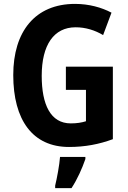

<svg xmlns="http://www.w3.org/2000/svg" viewBox="-20 -744 659 985"><path d="M318 -402V-283H421V-122C399 -115 374 -111 343 -111C239 -111 194 -208 194 -355C194 -513 256 -604 368 -604C419 -604 467 -589 509 -564L552 -679C501 -706 436 -724 365 -724C160 -724 48 -582 48 -359C48 -129 147 10 334 10C416 10 489 -4 559 -30V-402ZM418 72V61H288C285 102 272 172 263 208V221H347C377 175 401 121 418 72Z"/></svg>

Font: Noto Sans Armenian Condensed
Style: Bold
Weight: 700
Width: 3
Designer: Monotype Design Team
Foundry: Monotype Imaging Inc.
Version: Version 2.008